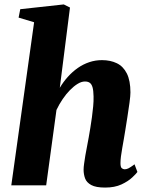

<svg xmlns="http://www.w3.org/2000/svg" viewBox="-20 -837 668 867"><path d="M454.5 10Q413 10 392 -1.5Q371 -13 364.2 -31.5Q357.5 -50 357.5 -71Q357.5 -82 359.8 -98Q362 -114 365.2 -133.8Q368.5 -153.5 372.8 -174.8Q377 -196 380.5 -216Q384 -236.5 388 -260Q392 -283.5 395.2 -308.2Q398.5 -333 400.8 -357Q403 -381 402.5 -401.5Q402 -428.5 397.8 -443Q393.5 -457.5 385.2 -463.2Q377 -469 363.5 -469Q348 -469 330.8 -458.5Q313.5 -448 296 -430.2Q278.5 -412.5 262.8 -389.2Q247 -366 235 -340.5L188.5 0H31L134 -736.5L64 -757.5L71.5 -795.5L268 -817L296 -803L250 -440.5Q266 -467.5 286.5 -490.2Q307 -513 331.2 -530Q355.5 -547 383 -556.2Q410.5 -565.5 440.5 -565.5Q478.5 -565.5 507.5 -551.5Q536.5 -537.5 552.8 -505.2Q569 -473 569 -419.5Q569 -404.5 564.8 -373.5Q560.5 -342.5 555.2 -308.2Q550 -274 545.5 -247Q542.5 -228.5 539 -208.2Q535.5 -188 532 -168.2Q528.5 -148.5 526.2 -131Q524 -113.5 524 -100Q524 -82 530.2 -77.2Q536.5 -72.5 543 -72.5Q551.5 -72.5 560.8 -77.2Q570 -82 587.5 -95L600.5 -60.5Q595.5 -53 577.2 -35.8Q559 -18.5 528.5 -4.2Q498 10 454.5 10Z"/></svg>

Font: Merriweather 24pt Black
Style: Italic
Weight: 900
Italic angle: -7.8°
Designer: Eben Sorkin
Foundry: Eben Sorkin
Version: Version 2.101